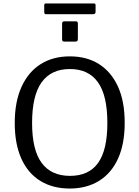

<svg xmlns="http://www.w3.org/2000/svg" viewBox="-20 -1077 804 1107"><path d="M382 10Q284 10 212.5 -34Q141 -78 103 -162.5Q65 -247 65 -368Q65 -490 104 -576Q143 -662 214 -707Q285 -752 383 -752Q481 -752 551.5 -707Q622 -662 660.5 -577Q699 -492 699 -369Q699 -248 661 -163.5Q623 -79 551.5 -34.5Q480 10 382 10ZM384 -63Q492 -63 545.5 -137.5Q599 -212 599 -368Q599 -527 544.5 -603Q490 -679 383 -679Q275 -679 220 -602.5Q165 -526 165 -368Q165 -213 220 -138Q275 -63 384 -63ZM429 -941V-853Q429 -844 425.5 -840.5Q422 -837 411 -837H353Q344 -837 341 -840Q338 -843 338 -851V-940Q338 -954 350 -954H418Q429 -954 429 -941ZM531 -1047V-1008Q531 -995 516 -995H246Q240 -995 237.5 -998Q235 -1001 235 -1007V-1046Q235 -1057 243 -1057H523Q531 -1057 531 -1047Z"/></svg>

Font: Libre Franklin Thin
Style: Regular
Weight: 400
Version: Version 3.000